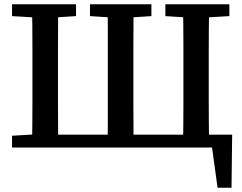

<svg xmlns="http://www.w3.org/2000/svg" viewBox="-20 -687 1126 894"><path d="M129 0Q130 -52 130.5 -103Q131 -154 131 -206Q131 -258 131 -309V-359Q131 -411 131 -462.5Q131 -514 130.5 -565Q130 -616 129 -667H251Q251 -616 250.5 -564.5Q250 -513 250 -461.5Q250 -410 250 -359V-309Q250 -257 250 -205Q250 -153 250.5 -102Q251 -51 251 0ZM481 0Q482 -51 482 -102.5Q482 -154 482 -205.5Q482 -257 482 -309V-359Q482 -410 482 -461.5Q482 -513 482 -564.5Q482 -616 481 -667H602Q602 -616 601.5 -565Q601 -514 601 -462.5Q601 -411 601 -359V-309Q601 -258 601 -206Q601 -154 601.5 -103Q602 -52 602 0ZM832 0Q833 -52 833.5 -103Q834 -154 834 -206Q834 -258 834 -309V-359Q834 -411 834 -462.5Q834 -514 833.5 -565Q833 -616 832 -667H954Q953 -616 952.5 -564.5Q952 -513 952 -461.5Q952 -410 952 -359V-309Q952 -257 952 -205Q952 -153 952.5 -102Q953 -51 954 0ZM204 0V-60H1061L1058 187H993L961 -46L1015 0ZM36 -612V-667H334V-612L209 -604H170ZM399 -612V-667H685V-612L562 -604H523ZM750 -612V-667H1048V-612L913 -604H874ZM36 0V-55L171 -63H184V0Z"/></svg>

Font: Source Serif 4 Medium
Style: Regular
Weight: 500
Designer: Frank Grießhammer
Foundry: Adobe Systems Incorporated
Version: Version 4.004;hotconv 1.0.116;makeotfexe 2.5.65601